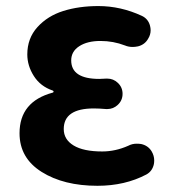

<svg xmlns="http://www.w3.org/2000/svg" viewBox="-20 -594 567 628"><path d="M298.8 13.7Q188.5 13.7 116.2 -31.7Q43.9 -77.1 43.9 -158.2Q43.9 -261.7 152.3 -291Q155.3 -292 155.3 -294.4Q155.3 -296.9 152.3 -297.9Q112.3 -311.5 90.8 -345.2Q69.3 -378.9 69.3 -416Q69.3 -468.8 102.5 -505.4Q135.7 -542 187 -558.1Q238.3 -574.2 301.8 -574.2Q375 -574.2 444.3 -542Q464.8 -532.2 470.7 -509.8Q472.7 -502 472.7 -495.1Q472.7 -480.5 464.8 -467.8Q454.1 -448.2 431.6 -442.4Q421.9 -440.4 414.1 -440.4Q400.4 -440.4 388.7 -445.3Q350.6 -460 308.6 -460Q265.6 -460 239.3 -442.9Q212.9 -425.8 212.9 -396.5Q212.9 -335.9 304.7 -335.9Q314.5 -335.9 327.1 -336.9Q329.1 -336.9 331.1 -336.9Q350.6 -336.9 365.2 -323.2Q380.9 -308.6 380.9 -287.1Q380.9 -265.6 365.2 -251Q350.6 -237.3 331.1 -237.3Q329.1 -237.3 327.1 -237.3Q303.7 -239.3 287.1 -239.3Q188.5 -239.3 188.5 -171.9Q188.5 -137.7 220.7 -118.2Q252.9 -98.6 314.5 -98.6Q357.4 -98.6 399.4 -117.2Q412.1 -124 426.8 -124Q434.6 -124 441.4 -123Q463.9 -118.2 475.6 -99.6Q484.4 -85 484.4 -69.3Q484.4 -63.5 483.4 -57.6Q478.5 -34.2 459 -23.4Q388.7 13.7 298.8 13.7Z"/></svg>

Font: Gen Jyuu Gothic P Bold
Style: Bold
Weight: 700
Designer: [Source Han Sans]
Ryoko NISHIZUKA  (kana & ideographs); Paul D. Hunt (Latin, Greek & Cyrillic); Wenlong ZHANG  (bopomofo
Version: Version 1.002.20150607